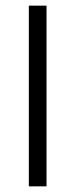

<svg xmlns="http://www.w3.org/2000/svg" viewBox="-20 -659 266 679"><path d="M144.5 -639V0H82V-639Z"/></svg>

Font: Anek Devanagari Medium Light
Style: Regular
Weight: 300
Version: Version 1.003